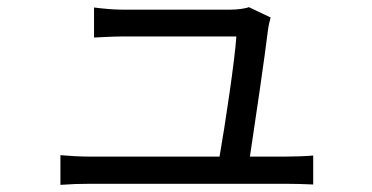

<svg xmlns="http://www.w3.org/2000/svg" viewBox="-20 -525 1040 537"><path d="M679 -87C693 -179 722 -377 730 -445C731 -453 734 -466 737 -476L676 -505C667 -501 642 -498 626 -498H322C297 -498 267 -501 243 -504V-420C268 -421 294 -423 323 -423H641C638 -366 609 -171 594 -87H232C201 -87 173 -89 149 -91V-8C178 -10 201 -11 232 -11H780C801 -11 838 -10 856 -9V-90C835 -88 799 -87 777 -87Z"/></svg>

Font: Noto Sans Mono CJK SC Regular
Style: Regular
Weight: 400
Designer: Ryoko NISHIZUKA (kana & ideographs); Paul D. Hunt (Latin, Greek & Cyrillic); Wenlong ZHANG (bopomofo); Sandoll Communica
Foundry: Adobe Systems Incorporated
Version: Version 1.005;PS 1.005;hotconv 1.0.96;makeotf.lib2.5.65012